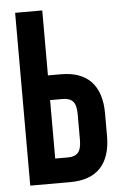

<svg xmlns="http://www.w3.org/2000/svg" viewBox="-51 -737 495 775"><g transform="rotate(-5 196.0 -350.0)"><path d="M202.1 0H40V-700.2H149.9V-437H202.1Q283.7 -437 325 -392.8Q366.2 -348.6 366.2 -264.2V-172.9Q366.2 -88.4 325 -44.2Q283.7 0 202.1 0ZM149.9 -100.1H202.1Q229.5 -100.1 242.7 -115Q255.9 -129.9 255.9 -166V-271Q255.9 -307.1 242.7 -322Q229.5 -336.9 202.1 -336.9H149.9Z"/></g></svg>

Font: Bebas Neue Bold
Style: Regular
Weight: 700
Designer: Ryoichi Tsunekawa
Foundry: Ryoichi Tsunekawa
Version: Version 1.300